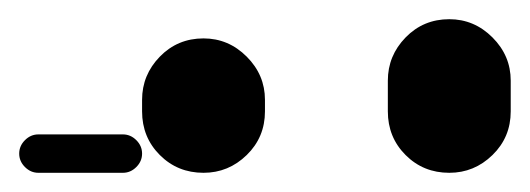

<svg xmlns="http://www.w3.org/2000/svg" viewBox="-20 -180 552 200"><path d="M20 -40Q12 -40 6 -34Q0 -28 0 -20Q0 -12 6 -6Q12 0 20 0H108Q116 0 122 -6Q128 -12 128 -20Q128 -28 122 -34Q116 -40 108 -40Z M128 -64H256V-76H128ZM192 -128Q165 -128 146.5 -109Q128 -90 128 -64Q128 -37 146.5 -18.5Q165 0 192 0Q218 0 237 -18.5Q256 -37 256 -64Q256 -90 237 -109Q218 -128 192 -128ZM192 -140Q165 -140 146.5 -121Q128 -102 128 -76Q128 -49 146.5 -30.5Q165 -12 192 -12Q218 -12 237 -30.5Q256 -49 256 -76Q256 -102 237 -121Q218 -140 192 -140Z M256 0Q256 0 256 0Q256 0 256 0Q256 0 256 0Q256 0 256 0H384Q384 0 384 0Q384 0 384 0Q384 0 384 0Q384 0 384 0Z M384 -64H512V-96H384ZM448 -128Q421 -128 402.5 -109Q384 -90 384 -64Q384 -37 402.5 -18.5Q421 0 448 0Q474 0 493 -18.5Q512 -37 512 -64Q512 -90 493 -109Q474 -128 448 -128ZM448 -160Q421 -160 402.5 -141Q384 -122 384 -96Q384 -69 402.5 -50.5Q421 -32 448 -32Q474 -32 493 -50.5Q512 -69 512 -96Q512 -122 493 -141Q474 -160 448 -160Z"/></svg>

Font: Wavefont
Style: Bold
Weight: 700
Version: Version 3.004;gftools[0.9.33]